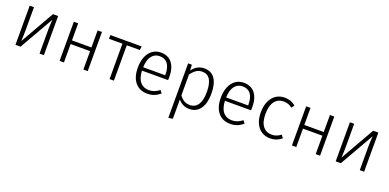

<svg xmlns="http://www.w3.org/2000/svg" viewBox="-5 -1370 4881 2412"><g transform="rotate(20 2435.5 -164.5)"><path d="M485 0H427V-324Q427 -376 434 -456L173 0H105V-523H162V-216Q162 -149 157 -69L416 -523H485Z M1013 -246H753V0H695V-523H753V-295H1013V-523H1071V0H1013Z M1595 -473H1421V0H1363V-473H1183V-523H1602Z M2058 -239H1709Q1714 -137 1757.5 -87.5Q1801 -38 1872 -38Q1913 -38 1944.5 -50.5Q1976 -63 2013 -90L2040 -53Q2001 -21 1960 -5Q1919 11 1869 11Q1765 11 1706 -60Q1647 -131 1647 -257Q1647 -340 1672.5 -402.5Q1698 -465 1745.5 -499.5Q1793 -534 1856 -534Q1956 -534 2008 -466.5Q2060 -399 2060 -281Q2060 -259 2058 -239ZM2003 -299Q2003 -387 1966.5 -436.5Q1930 -486 1858 -486Q1793 -486 1753 -436Q1713 -386 1709 -284H2003Z M2628 -264Q2628 -137 2577 -63Q2526 11 2430 11Q2383 11 2345 -8.5Q2307 -28 2281 -61V197L2223 205V-523H2273L2277 -446Q2306 -488 2347 -511Q2388 -534 2438 -534Q2533 -534 2580.5 -463.5Q2628 -393 2628 -264ZM2567 -264Q2567 -486 2428 -486Q2381 -486 2346.5 -462Q2312 -438 2281 -396V-117Q2335 -38 2419 -38Q2491 -38 2529 -95Q2567 -152 2567 -264Z M3167 -239H2818Q2823 -137 2866.5 -87.5Q2910 -38 2981 -38Q3022 -38 3053.5 -50.5Q3085 -63 3122 -90L3149 -53Q3110 -21 3069 -5Q3028 11 2978 11Q2874 11 2815 -60Q2756 -131 2756 -257Q2756 -340 2781.5 -402.5Q2807 -465 2854.5 -499.5Q2902 -534 2965 -534Q3065 -534 3117 -466.5Q3169 -399 3169 -281Q3169 -259 3167 -239ZM3112 -299Q3112 -387 3075.5 -436.5Q3039 -486 2967 -486Q2902 -486 2862 -436Q2822 -386 2818 -284H3112Z M3660 -481 3631 -443Q3605 -464 3577.5 -474Q3550 -484 3515 -484Q3441 -484 3397 -426.5Q3353 -369 3353 -259Q3353 -150 3396.5 -95Q3440 -40 3514 -40Q3549 -40 3577.5 -51Q3606 -62 3635 -84L3663 -45Q3597 11 3513 11Q3446 11 3396 -21Q3346 -53 3318.5 -113.5Q3291 -174 3291 -258Q3291 -341 3318.5 -403.5Q3346 -466 3396 -500Q3446 -534 3512 -534Q3557 -534 3592 -521.5Q3627 -509 3660 -481Z M4119 -246H3859V0H3801V-523H3859V-295H4119V-523H4177V0H4119Z M4766 0H4708V-324Q4708 -376 4715 -456L4454 0H4386V-523H4443V-216Q4443 -149 4438 -69L4697 -523H4766Z"/></g></svg>

Font: Fira Sans Light
Style: Regular
Weight: 300
Designer: bBox Type GmbH & Carrois Corporate GbR & Edenspiekermann AG
Foundry: bBox Type GmbH & Carrois Corporate GbR & Edenspiekermann AG
Version: Version 4.301